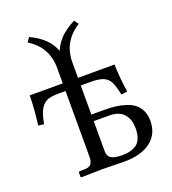

<svg xmlns="http://www.w3.org/2000/svg" viewBox="-126 -776 786 875"><g transform="rotate(-20 267.0 -339.0)"><path d="M259.8 -251H323.2Q353.5 -251 378.7 -247.8Q403.8 -244.6 427.5 -236.6Q451.2 -228.5 467.3 -215.6Q483.4 -202.6 493.2 -181.6Q502.9 -160.6 502.9 -132.8Q502.9 -69.3 456.8 -33.7Q410.6 2 327.1 2Q306.6 2 274.4 1Q242.2 0 221.2 0L118.2 2L116.2 0V-19Q116.2 -26.9 124 -26.9H143.1Q167 -26.9 176.5 -37.8Q186 -48.8 186 -71.8V-392.1H154.8Q124 -392.1 105.2 -387Q86.4 -381.8 74.2 -367.4Q62 -353 55.4 -335Q48.8 -316.9 42 -283.2L15.1 -287.1Q24.9 -362.3 25.9 -429.2H186V-503.9Q186 -605.5 99.1 -659.2L113.8 -680.2Q199.7 -640.6 223.1 -573.2Q229 -586.4 235.4 -596.9Q241.7 -607.4 253.9 -622.3Q266.1 -637.2 285.9 -651.9Q305.7 -666.5 332 -680.2L347.2 -659.2Q259.8 -604.5 259.8 -503.9V-429.2H437Q438 -369.1 449.2 -293.9L419.9 -290Q410.6 -334 400.4 -354Q390.1 -374 369.1 -383.1Q348.1 -392.1 307.1 -392.1H259.8ZM428.2 -124Q428.2 -166.5 405.5 -192.9Q382.8 -219.2 333 -219.2H259.8V-74.2Q259.8 -48.8 276.1 -38.8Q292.5 -28.8 329.1 -28.8Q349.6 -28.8 365.5 -32.5Q381.3 -36.1 396.5 -45.4Q411.6 -54.7 419.9 -74.7Q428.2 -94.7 428.2 -124Z"/></g></svg>

Font: Linux Biolinum G
Style: Regular
Weight: 400
Designer: Philipp H. Poll
Foundry: Philipp H. Poll
Version: Version 1.1.0 ; ttfautohint (v1.6)